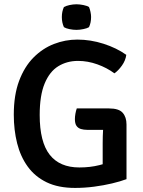

<svg xmlns="http://www.w3.org/2000/svg" viewBox="-20 -886 686 919"><path d="M584.5 -623.5Q581 -596.5 563.5 -572Q546 -547.5 527.5 -535Q492 -561.5 446 -578Q400 -594.5 353.5 -594.5Q300.5 -594.5 259 -569Q217.5 -543.5 193.8 -486.5Q170 -429.5 170 -335.5Q170 -206.5 217.8 -145.5Q265.5 -84.5 360 -84.5Q411.5 -84.5 455.2 -95.5Q499 -106.5 523.5 -115.5L585.5 -28.5Q556 -17.5 516 -8Q476 1.5 430.5 7.5Q385 13.5 339 13.5Q259 13.5 203.2 -13.5Q147.5 -40.5 112.8 -88.5Q78 -136.5 62 -200.2Q46 -264 46 -337Q46 -431 71.5 -499Q97 -567 140.5 -610.8Q184 -654.5 238.2 -675.5Q292.5 -696.5 350 -696.5Q413.5 -696.5 475.8 -676.5Q538 -656.5 584.5 -623.5ZM471.5 -199.5Q471.5 -234.5 473.5 -266.8Q475.5 -299 482.5 -325L585.5 -290V-28.5L471.5 -27ZM502 -367Q549 -367 567.2 -346.2Q585.5 -325.5 585.5 -290V-264.5H397.5Q381 -264.5 367.5 -268.5Q354 -272.5 346.2 -283.5Q338.5 -294.5 338.5 -316Q338.5 -328 341 -342Q343.5 -356 347.5 -367ZM276 -804.5Q276 -831 286 -852.5Q296 -858 313 -861.8Q330 -865.5 346 -865.5Q361.5 -865.5 379.5 -861.8Q397.5 -858 406 -852.5Q410.5 -842 413.2 -828.8Q416 -815.5 416 -804.5Q416 -777.5 406 -756Q397.5 -750.5 379.5 -746.8Q361.5 -743 346 -743Q330 -743 312.8 -746.5Q295.5 -750 286 -756Q276 -777.5 276 -804.5Z"/></svg>

Font: Signika Medium
Style: Regular
Weight: 500
Designer: Anna Giedry
Foundry: Anna Giedry
Version: Version 2.000